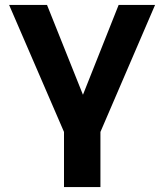

<svg xmlns="http://www.w3.org/2000/svg" viewBox="-20 -760 668 780"><path d="M240 -224 17 -740H171L317 -375L462 -740H610L388 -224V0H240Z"/></svg>

Font: Exo
Style: Bold
Weight: 700
Designer: Natanael Gama
Foundry: Natanael Gama
Version: Version 1.500; ttfautohint (v1.6)